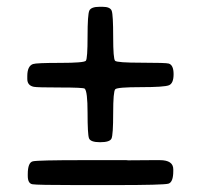

<svg xmlns="http://www.w3.org/2000/svg" viewBox="-20 -575 588 560"><path d="M227.1 -316.4Q223.6 -319.8 155.8 -319.8Q87.9 -319.8 78.6 -321.8Q59.6 -325.7 59.6 -344.7V-353Q59.6 -382.3 76.2 -388.2Q85.9 -391.6 155.8 -391.6Q225.6 -391.6 230.5 -397.9Q235.4 -404.3 235.4 -468.5Q235.4 -532.7 240.5 -543.9Q245.6 -555.2 270.5 -555.2H278.8Q301.8 -555.2 305.9 -543.2Q310.1 -531.2 310.1 -467.3Q310.1 -403.3 315.7 -397.7Q321.3 -392.1 392.8 -392.1Q464.4 -392.1 472.2 -389.6Q486.3 -385.3 486.3 -358.6Q486.3 -332 472.9 -326.4Q459.5 -320.8 390.9 -320.8Q322.3 -320.8 316.2 -314.7Q310.1 -308.6 310.1 -245.1Q310.1 -181.6 305.2 -170.9Q300.3 -160.2 272 -160.2Q243.7 -160.2 239.5 -171.9Q235.4 -183.6 235.4 -246.1Q235.4 -308.6 227.1 -316.4ZM315.4 -35.2H202.6Q87.9 -35.2 74.5 -37.6Q61 -40 61 -62V-66.9Q61 -101.1 75.9 -104.5Q90.8 -107.9 220.7 -107.9H348.6L353.5 -107.4L421.9 -107.9H446.3Q485.4 -107.9 485.4 -81.1V-76.2Q485.4 -43.5 471.2 -39.3Q457 -35.2 315.4 -35.2Z"/></svg>

Font: Averia Libre
Style: Regular
Weight: 400
Version: Version 1.002